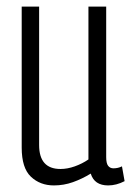

<svg xmlns="http://www.w3.org/2000/svg" viewBox="-20 -554 400 584"><path d="M144 10Q102 10 74 -16.5Q46 -43 46 -105V-534H99V-113Q99 -40 164 -40Q185 -40 207.5 -48Q230 -56 249 -69V-534H303V-76Q303 -57 309 -49.5Q315 -42 325 -42Q339 -42 351 -48L359 -3Q334 10 309 10Q267 10 256 -26Q230 -10 202 0Q174 10 144 10Z"/></svg>

Font: Georama Condensed Light
Style: Regular
Weight: 300
Width: 3
Designer: Jean-Baptiste Levee
Foundry: Production Type
Version: Version 1.000